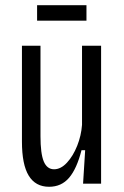

<svg xmlns="http://www.w3.org/2000/svg" viewBox="-20 -703 474 735"><path d="M168 12Q116 12 90 -30.5Q64 -73 64 -161V-528H135V-182Q135 -115 147.5 -85Q160 -55 187 -55Q213 -55 236.5 -80.5Q260 -106 275.5 -145Q291 -184 294 -225V-528H367V0H298L306 -128H292Q274 -57 244.5 -22.5Q215 12 168 12ZM122 -624V-683H311V-624Z"/></svg>

Font: Bricolage Grotesque 12pt Condensed Light
Style: Regular
Weight: 300
Width: 3
Designer: Mathieu Triay
Foundry: Atelier Triay
Version: Version 1.001; ttfautohint (v1.8.4.7-5d5b);gftools[0.9.33.de